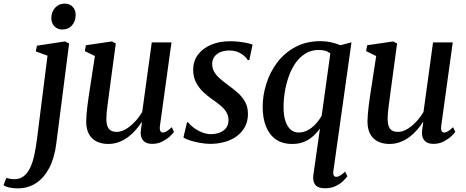

<svg xmlns="http://www.w3.org/2000/svg" viewBox="-142 -782 2564 1057"><path d="M168 7.5Q158 88 128.8 143.2Q99.5 198.5 55.5 226.8Q11.5 255 -44 255Q-69 255 -90.8 250.2Q-112.5 245.5 -122.5 237.5L-107 197Q-100 200 -87.2 202.2Q-74.5 204.5 -64 204.5Q-32.5 204.5 -11.2 187.8Q10 171 24.2 141Q38.5 111 47.2 70Q56 29 62 -19.5L119.5 -475.5L55 -499L61.5 -530.5L216.5 -554L238.5 -542.5ZM200.5 -619.5Q174 -619.5 157 -637.8Q140 -656 140.5 -683.5Q141.5 -717.5 161.8 -739.8Q182 -762 214.5 -762Q242.5 -762 258.5 -744.2Q274.5 -726.5 274.5 -700.5Q274.5 -665.5 254.5 -642.5Q234.5 -619.5 200.5 -619.5Z M453 10.5Q420 10.5 392.8 -1.8Q365.5 -14 349.2 -41Q333 -68 332.5 -112.5Q332.5 -129 334.2 -150.8Q336 -172.5 339 -197Q342 -221.5 345.5 -245.2Q349 -269 352 -288.5L380.5 -473.5L325 -500.5L331 -533L475 -554L495.5 -542.5L461 -287Q458.5 -266.5 455.5 -244.8Q452.5 -223 449.8 -202Q447 -181 445.2 -162.5Q443.5 -144 443.5 -130Q443.5 -102 450 -85.8Q456.5 -69.5 469.2 -62.8Q482 -56 501 -56Q526 -56 552 -71.8Q578 -87.5 601.2 -112.5Q624.5 -137.5 641 -166L693.5 -548.5H802L738.5 -89Q736 -70.5 740.5 -61.5Q745 -52.5 754.5 -52.5Q764 -52.5 775.5 -59.2Q787 -66 803.5 -81.5L816 -56Q810 -46.5 793 -31Q776 -15.5 751.2 -2.8Q726.5 10 696 10Q663 10 647.5 -7Q632 -24 632.5 -50Q632.5 -53 633 -59.8Q633.5 -66.5 634.8 -75.2Q636 -84 637.2 -93Q638.5 -102 639.5 -109.5L638 -110Q623 -87 604.2 -65.5Q585.5 -44 562.5 -27Q539.5 -10 512.2 0.2Q485 10.5 453 10.5Z M1230.5 -451H1222Q1213 -468.5 1185.8 -486.2Q1158.5 -504 1121.5 -504Q1095 -504 1073.8 -496Q1052.5 -488 1039.8 -472Q1027 -456 1026 -432.5Q1025.5 -407.5 1037 -387.2Q1048.5 -367 1068.5 -349.5Q1088.5 -332 1112.5 -314.5Q1140 -294.5 1165.2 -272.8Q1190.5 -251 1206.8 -222.5Q1223 -194 1223 -154.5Q1223 -114.5 1206.5 -83.8Q1190 -53 1161 -32Q1132 -11 1094.8 -0.5Q1057.5 10 1016 10Q989.5 10 958.8 4.5Q928 -1 902.8 -9.2Q877.5 -17.5 868 -26L887.5 -108.5H894Q904.5 -93.5 924.8 -78.5Q945 -63.5 970 -53.5Q995 -43.5 1019 -43.5Q1043.5 -43.5 1065.5 -51.2Q1087.5 -59 1101.8 -76.2Q1116 -93.5 1116 -121Q1116 -146.5 1102.8 -166.8Q1089.5 -187 1068.2 -204.2Q1047 -221.5 1022.5 -238Q1001 -253 977.5 -275Q954 -297 937.8 -327.2Q921.5 -357.5 921.5 -397.5Q921.5 -446 948 -481.2Q974.5 -516.5 1020.5 -535.8Q1066.5 -555 1124 -555Q1150 -555 1175.2 -552Q1200.5 -549 1220 -544.5Q1239.5 -540 1248.5 -536.5Z M1693 161.5Q1691 175.5 1695.2 183.5Q1699.5 191.5 1709.5 191.5Q1719 191.5 1731.5 184Q1744 176.5 1758 162.5L1770.5 188.5Q1764.5 197 1748.5 213Q1732.5 229 1707 241.8Q1681.5 254.5 1646.5 254.5Q1608 254.5 1593.2 234.8Q1578.5 215 1583 182.5L1619.5 -75Q1603 -51.5 1581.2 -32Q1559.5 -12.5 1531.5 -1Q1503.5 10.5 1466.5 10.5Q1411.5 10.5 1375.5 -15.5Q1339.5 -41.5 1321.8 -87.2Q1304 -133 1304 -193Q1304 -256.5 1324 -320.5Q1344 -384.5 1384 -437.8Q1424 -491 1484 -523.2Q1544 -555.5 1623.5 -555.5Q1651.5 -555.5 1681.2 -549Q1711 -542.5 1732 -533L1793 -549ZM1676.5 -487.5Q1664.5 -498 1648.2 -502.5Q1632 -507 1614.5 -507Q1572.5 -507 1540.5 -487.8Q1508.5 -468.5 1485.5 -435.8Q1462.5 -403 1448 -362Q1433.5 -321 1426.2 -277.5Q1419 -234 1419 -193Q1419 -146.5 1429.5 -115.2Q1440 -84 1458.5 -68.2Q1477 -52.5 1501 -52.5Q1529 -52.5 1553 -65.5Q1577 -78.5 1596.5 -100Q1616 -121.5 1629 -145.5Z M2001.5 10.5Q1968.5 10.5 1941.2 -1.8Q1914 -14 1897.8 -41Q1881.5 -68 1881 -112.5Q1881 -129 1882.8 -150.8Q1884.5 -172.5 1887.5 -197Q1890.5 -221.5 1894 -245.2Q1897.5 -269 1900.5 -288.5L1929 -473.5L1873.5 -500.5L1879.5 -533L2023.5 -554L2044 -542.5L2009.5 -287Q2007 -266.5 2004 -244.8Q2001 -223 1998.2 -202Q1995.5 -181 1993.8 -162.5Q1992 -144 1992 -130Q1992 -102 1998.5 -85.8Q2005 -69.5 2017.8 -62.8Q2030.5 -56 2049.5 -56Q2074.5 -56 2100.5 -71.8Q2126.5 -87.5 2149.8 -112.5Q2173 -137.5 2189.5 -166L2242 -548.5H2350.5L2287 -89Q2284.5 -70.5 2289 -61.5Q2293.5 -52.5 2303 -52.5Q2312.5 -52.5 2324 -59.2Q2335.5 -66 2352 -81.5L2364.5 -56Q2358.5 -46.5 2341.5 -31Q2324.5 -15.5 2299.8 -2.8Q2275 10 2244.5 10Q2211.5 10 2196 -7Q2180.5 -24 2181 -50Q2181 -53 2181.5 -59.8Q2182 -66.5 2183.2 -75.2Q2184.5 -84 2185.8 -93Q2187 -102 2188 -109.5L2186.5 -110Q2171.5 -87 2152.8 -65.5Q2134 -44 2111 -27Q2088 -10 2060.8 0.2Q2033.5 10.5 2001.5 10.5Z"/></svg>

Font: Merriweather 48pt Medium
Style: Italic
Weight: 500
Italic angle: -7.8°
Version: Version 2.101